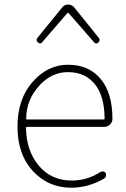

<svg xmlns="http://www.w3.org/2000/svg" viewBox="-20 -831 566 863"><path d="M299.8 12.7Q197.3 12.7 127.9 -62Q58.6 -136.7 58.6 -261.7Q58.6 -385.7 126.5 -462.9Q194.3 -540 286.1 -540Q378.9 -540 432.1 -476.6Q485.4 -413.1 485.4 -296.9V-295.9Q485.4 -281.2 474.1 -271Q462.9 -260.7 448.2 -260.7H101.6Q96.7 -260.7 96.7 -256.8Q98.6 -152.3 154.8 -85.9Q210.9 -19.5 301.8 -19.5Q373 -19.5 432.6 -58.6Q438.5 -61.5 445.3 -60.1Q452.1 -58.6 455.1 -52.7Q458 -45.9 456.1 -39.1Q454.1 -32.2 448.2 -28.3Q377 12.7 299.8 12.7ZM97.7 -297.9Q97.7 -293.9 101.6 -293.9H445.3Q450.2 -293.9 450.2 -297.9V-298.8Q449.2 -401.4 405.3 -454.1Q361.3 -506.8 286.1 -506.8Q213.9 -506.8 160.2 -450.2Q97.7 -383.8 97.7 -297.9ZM150.4 -640.6Q144.5 -645.5 144.5 -651.4Q144.5 -656.2 148.4 -661.1L259.8 -797.9Q269.5 -810.5 286.1 -810.5Q302.7 -810.5 313.5 -797.9L423.8 -661.1Q427.7 -656.2 427.7 -651.4Q427.7 -645.5 422.9 -640.6Q418 -635.7 413.1 -635.7Q407.2 -635.7 402.3 -641.6L289.1 -771.5Q288.1 -773.4 286.1 -773.4Q284.2 -773.4 282.2 -771.5L169.9 -641.6Q165 -635.7 160.2 -635.7Q155.3 -635.7 150.4 -640.6Z"/></svg>

Font: Gen Jyuu Gothic ExtraLight
Style: Regular
Weight: 100
Designer: [Source Han Sans]
Ryoko NISHIZUKA  (kana & ideographs); Paul D. Hunt (Latin, Greek & Cyrillic); Wenlong ZHANG  (bopomofo
Version: Version 1.002.20150607